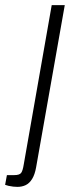

<svg xmlns="http://www.w3.org/2000/svg" viewBox="-101 -546 280 750"><path d="M-33 184Q-40 184 -49.5 183Q-59 182 -67.5 180Q-76 178 -81 176L-74 138H-45Q-25 138 -18.5 129.5Q-12 121 -8 95L101 -526H152L40 108Q35 136 24.5 153Q14 170 -0.5 177Q-15 184 -33 184Z"/></svg>

Font: Archivo ExtraCondensed ExtraLight
Style: Italic
Weight: 250
Width: 2
Italic angle: -10°
Designer: Hector Gatti
Foundry: Omnibus-Type
Version: Version 2.001